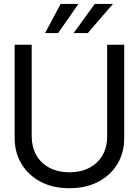

<svg xmlns="http://www.w3.org/2000/svg" viewBox="-20 -947 708 979"><path d="M526.4 -718.8H613.3V-243.2Q613.8 -169.4 579.1 -111.6Q544.4 -53.7 481.7 -20.5Q418.9 12.7 334 12.7Q249.5 12.7 186.8 -20.5Q124 -53.7 89.4 -111.6Q54.7 -169.4 54.7 -243.2V-718.8H141.6V-250Q142.1 -197.3 165 -156.2Q188 -115.2 231.2 -92Q274.4 -68.8 334 -68.4Q394 -68.8 437 -92Q480 -115.2 503.2 -156.2Q526.4 -197.3 526.4 -250ZM355.5 -778.3 462.9 -926.8H555.7L427.7 -778.3ZM210 -778.3 289.1 -926.8H379.9L276.4 -778.3Z"/></svg>

Font: Inter Display V
Style: Regular
Weight: 400
Designer: Rasmus Andersson
Foundry: rsms
Version: Version 3.015;git-src